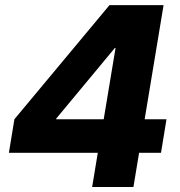

<svg xmlns="http://www.w3.org/2000/svg" viewBox="-20 -748 720 768"><path d="M15.6 -136.7 37.6 -271 418 -727.5H532.2L503.9 -556.2H439.5L205.1 -273.9L204.6 -271H646L624 -136.7ZM348.6 0 377.9 -177.7 389.2 -237.3 470.7 -727.5H634.3L513.7 0Z"/></svg>

Font: Inter 24pt ExtraBold
Style: Italic
Weight: 800
Italic angle: -9.3988°
Designer: Rasmus Andersson
Foundry: rsms
Version: Version 4.001;git-66647c0bb